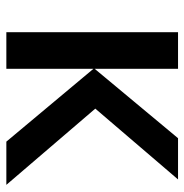

<svg xmlns="http://www.w3.org/2000/svg" viewBox="-8 -573 581 605"><g transform="rotate(90 282.5 -270.5)"><path d="M81.5 -541H196.8V-278.3L415.5 -541H545.4L322.3 -280.3L562.5 0H426.3L196.8 -274.4V0H81.5Z"/></g></svg>

Font: Viking Open Sans Light
Style: Bold
Weight: 600
Foundry: Ascender Corporation
Version: Version 2.001